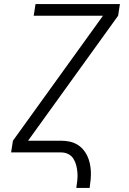

<svg xmlns="http://www.w3.org/2000/svg" viewBox="-20 -755 640 951"><path d="M358 176Q361 156 363 137Q365 118 363.5 99.5Q362 81 357.5 63.5Q353 46 343.5 31Q334 16 318 8Q302 0 283 0H35L44 -58L490 -677H147L156 -735H574L565 -677L119 -58H282Q303 -58 323 -54Q343 -50 360 -40.5Q377 -31 390 -16.5Q403 -2 411.5 15.5Q420 33 424.5 52.5Q429 72 430 92.5Q431 113 429 134Q427 155 424 176Z"/></svg>

Font: Iosevka Aile Light Oblique
Style: Regular
Weight: 300
Italic angle: -9°
Designer: Belleve Invis
Foundry: Belleve Invis
Version: Version 31.1.0; ttfautohint (v1.8.4)